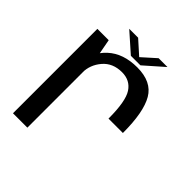

<svg xmlns="http://www.w3.org/2000/svg" viewBox="-195 -829 953 953"><g transform="rotate(45 282.0 -352.0)"><path d="M404.5 -316.5H505.5Q505.5 -463 466.2 -530.2Q427 -597.5 326 -597.5Q228 -597.5 170 -544Q112 -490.5 112 -414.5L151 -386Q151 -440.5 188 -483.8Q225 -527 289.5 -527Q346 -527 375.2 -482.8Q404.5 -438.5 404.5 -316.5ZM50.5 0H151.5V-478L130 -592.5H50.5ZM262.5 -615.5H329.5L430.5 -704.5H368.5L296.5 -640L224.5 -704.5H162Z"/></g></svg>

Font: Anybody Thin
Style: Regular
Weight: 400
Version: Version 1.113;gftools[0.9.25]